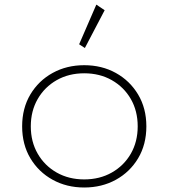

<svg xmlns="http://www.w3.org/2000/svg" viewBox="-20 -818 750 854"><path d="M354.5 16Q276.5 16 214 -18.5Q151.5 -53 115 -114.2Q78.5 -175.5 78.5 -256Q78.5 -336.5 115 -397.8Q151.5 -459 214 -493.5Q276.5 -528 354.5 -528Q433 -528 495.2 -493.5Q557.5 -459 594.2 -397.8Q631 -336.5 631 -256Q631 -175.5 594.5 -114.2Q558 -53 495.5 -18.5Q433 16 354.5 16ZM354.5 -20Q423.5 -20 477.2 -50.5Q531 -81 561.8 -134.2Q592.5 -187.5 592.5 -256Q592.5 -324.5 561.8 -377.8Q531 -431 477.2 -461.5Q423.5 -492 354.5 -492Q286 -492 232.2 -461.5Q178.5 -431 147.8 -377.8Q117 -324.5 117 -256Q117 -187.5 147.8 -134.2Q178.5 -81 232.2 -50.5Q286 -20 354.5 -20ZM357.5 -604.5 332 -621 408.5 -797.5 445.5 -772.5Z"/></svg>

Font: Spartan Thin ExtraLight
Style: Regular
Weight: 250
Version: Version 1.004